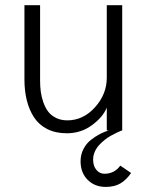

<svg xmlns="http://www.w3.org/2000/svg" viewBox="-20 -508 582 748"><path d="M448.7 137.2 490.7 166Q472.7 192.4 449.5 206.3Q426.3 220.2 391.6 220.2Q349.1 220.2 321.5 192.6Q293.9 165 293.9 120.1Q293.9 94.2 305.2 72.5Q316.4 50.8 334.7 36.6Q353 22.5 369.6 13.9Q386.2 5.4 403.8 0H396V-88.9Q381.8 -52.7 338.9 -20.8Q295.9 11.2 240.2 11.2Q196.8 11.2 164.3 -5.1Q131.8 -21.5 112.8 -50.5Q93.8 -79.6 84.5 -116.7Q75.2 -153.8 75.2 -198.2V-487.8H136.2V-192.9Q136.2 -170.9 138.9 -150.6Q141.6 -130.4 148.9 -109.4Q156.2 -88.4 167.5 -73.5Q178.7 -58.6 198 -48.8Q217.3 -39.1 242.2 -39.1Q304.2 -39.1 350.1 -90.1Q396 -141.1 396 -205.1V-487.8H456.1V0L450.2 2Q444.3 4.4 434.1 9.3Q423.8 14.2 411.9 20.8Q399.9 27.3 387.7 37.1Q375.5 46.9 365.5 57.9Q355.5 68.8 349.1 83.5Q342.8 98.1 342.8 113.8Q342.8 138.7 355.5 153.8Q368.2 168.9 386.7 168.9Q425.8 168.9 448.7 137.2Z"/></svg>

Font: HK Grotesk Light
Style: Regular
Weight: 300
Designer: Alfredo Marco Pradil and Stefan Peev
Foundry: Hanken Design Co.
Version: Version 1.045;PS 001.045;hotconv 1.0.88;makeotf.lib2.5.64775